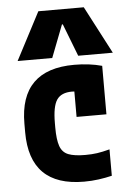

<svg xmlns="http://www.w3.org/2000/svg" viewBox="-56 -832 611 884"><g transform="rotate(-5 250.0 -390.0)"><path d="M297 10Q46 10 46 -240V-280Q46 -530 298 -530Q368 -530 426 -514V-290H288V-495L360 -390Q342 -398 320.5 -403Q299 -408 277 -408Q227 -408 206.5 -377.5Q186 -347 186 -270V-250Q186 -194 196.5 -164Q207 -134 234.5 -123Q262 -112 313 -112Q343 -112 367.5 -115.5Q392 -119 426 -128V-6Q397 1 364.5 5.5Q332 10 297 10ZM40 -570 155 -790H365L480 -570H320L262 -720H258L200 -570Z"/></g></svg>

Font: M PLUS Code Latin
Style: Bold
Weight: 700
Designer: Coji Morishita
Foundry: UNDERFOREST DESIGN
Version: Version 1.002; ttfautohint (v1.8.3)